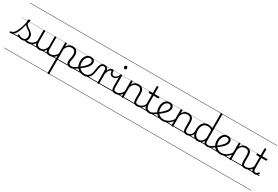

<svg xmlns="http://www.w3.org/2000/svg" viewBox="53 -2832 7481 5163"><g transform="rotate(30 3793.0 -250.0)"><path d="M-59 17Q-72 17 -78 9.5Q-84 2 -84 -7Q-84 -16 -78 -23.5Q-72 -31 -60 -31Q-21 -31 12.5 -59.5Q46 -88 76.5 -144.5Q107 -201 135.5 -286Q164 -371 191 -483L226 -474Q199 -350 170 -258Q141 -166 106.5 -105Q72 -44 31 -13.5Q-10 17 -59 17ZM487 17Q454 17 427.5 11.5Q401 6 376 3.5Q351 1 322 12L343 -11Q380 -25 405.5 -29Q431 -33 451.5 -32Q472 -31 493 -31Q502 -31 506 -23.5Q510 -16 508.5 -7Q507 2 501.5 9.5Q496 17 487 17ZM298 19Q256 19 218 7Q180 -5 151 -27Q145 -33 144.5 -41.5Q144 -50 152 -59Q159 -68 166.5 -69.5Q174 -71 183 -65Q211 -45 238.5 -36Q266 -27 303 -27Q354 -27 383.5 -58.5Q413 -90 413 -144Q413 -186 396 -215.5Q379 -245 352 -266.5Q325 -288 295 -307.5Q265 -327 238 -350.5Q211 -374 194 -406Q177 -438 177 -485Q177 -511 187.5 -534.5Q198 -558 222 -558Q235 -558 242 -550.5Q249 -543 249 -530Q249 -519 243.5 -499.5Q238 -480 228 -456Q229 -427 247 -404.5Q265 -382 292 -363.5Q319 -345 349 -325Q379 -305 406 -280.5Q433 -256 450 -223Q467 -190 467 -144Q467 -71 421 -26Q375 19 298 19ZM0 436H550V446H0ZM0 -20H550V0H0ZM0 -505H550V-500H0ZM0 -956H550V-946H0Z M485 17Q474 17 468.5 9.5Q463 2 463.5 -7Q464 -16 471 -23.5Q478 -31 491 -31Q528 -31 559 -43Q590 -55 614 -75Q638 -95 656 -120Q674 -145 684 -172Q688 -183 697 -182.5Q706 -182 712 -174.5Q718 -167 715 -157Q704 -124 684 -93Q664 -62 635.5 -37Q607 -12 569 2.5Q531 17 485 17ZM550 436V446ZM550 -20V0ZM550 -505V-500ZM550 -956V-946Z M845 18Q797 18 760 -1.5Q723 -21 702.5 -61.5Q682 -102 682 -166V-496Q682 -505 688 -509.5Q694 -514 707 -514Q721 -514 727.5 -509.5Q734 -505 734 -496V-171Q734 -127 746.5 -95.5Q759 -64 785 -47Q811 -30 852 -30Q881 -30 908 -39Q935 -48 958 -66.5Q981 -85 999 -115Q1017 -145 1027 -186V-496Q1027 -506 1033.5 -510.5Q1040 -515 1054 -515Q1067 -515 1073 -510.5Q1079 -506 1079 -496V-137Q1079 -78 1097.5 -54.5Q1116 -31 1163 -31Q1173 -31 1177.5 -23.5Q1182 -16 1181.5 -7Q1181 2 1175 9.5Q1169 17 1157 17Q1127 17 1105 10.5Q1083 4 1067.5 -9Q1052 -22 1043 -41.5Q1034 -61 1030 -87L1029 -100Q1014 -66 992.5 -43Q971 -20 946.5 -7Q922 6 896 12Q870 18 845 18ZM550 436H1221V446H550ZM550 -20H1221V0H550ZM550 -505H1221V-500H550ZM550 -956H1221V-946H550Z M1156 17Q1145 17 1139.5 9.5Q1134 2 1134.5 -7Q1135 -16 1142 -23.5Q1149 -31 1162 -31Q1199 -31 1230 -43Q1261 -55 1285 -75Q1309 -95 1327 -120Q1345 -145 1355 -172Q1359 -183 1368 -182.5Q1377 -182 1383 -174.5Q1389 -167 1386 -157Q1375 -124 1355 -93Q1335 -62 1306.5 -37Q1278 -12 1240 2.5Q1202 17 1156 17ZM1221 436V446ZM1221 -20V0ZM1221 -505V-500ZM1221 -956V-946Z M1378 461Q1365 461 1359 456.5Q1353 452 1353 442V-496Q1353 -506 1359.5 -510.5Q1366 -515 1379 -515Q1393 -515 1399 -510.5Q1405 -506 1405 -496V-408Q1429 -450 1459.5 -474.5Q1490 -499 1523.5 -509Q1557 -519 1590 -519Q1641 -519 1678.5 -496.5Q1716 -474 1736.5 -431Q1757 -388 1757 -325Q1757 -301 1754 -278Q1751 -255 1747 -233Q1743 -211 1738.5 -190Q1734 -169 1731 -148.5Q1728 -128 1728 -109Q1728 -72 1750.5 -51.5Q1773 -31 1818 -31Q1827 -31 1831.5 -23.5Q1836 -16 1835.5 -7Q1835 2 1829 9.5Q1823 17 1811 17Q1748 17 1711 -16Q1674 -49 1674 -107Q1674 -126 1677 -146.5Q1680 -167 1684 -188.5Q1688 -210 1692 -232Q1696 -254 1699 -276.5Q1702 -299 1702 -322Q1702 -393 1671 -431Q1640 -469 1581 -469Q1555 -469 1529.5 -461.5Q1504 -454 1481 -437Q1458 -420 1439 -393Q1420 -366 1405 -327V442Q1405 452 1398.5 456.5Q1392 461 1378 461ZM1221 436H1875V446H1221ZM1221 -20H1875V0H1221ZM1221 -505H1875V-500H1221ZM1221 -956H1875V-946H1221Z M1810 17Q1799 17 1793.5 9.5Q1788 2 1788.5 -7Q1789 -16 1796 -23.5Q1803 -31 1816 -31Q1841 -31 1867.5 -41Q1894 -51 1925.5 -71Q1957 -91 1996 -123Q2004 -129 2011.5 -126Q2019 -123 2024 -116Q2029 -109 2029.5 -100Q2030 -91 2022 -85Q1979 -52 1941.5 -29Q1904 -6 1871.5 5.5Q1839 17 1810 17ZM1875 436V446ZM1875 -20V0ZM1875 -505V-500ZM1875 -956V-946Z M2010 -130Q2068 -175 2109.5 -212Q2151 -249 2176.5 -281Q2202 -313 2214 -341.5Q2226 -370 2226 -396Q2226 -432 2205 -451Q2184 -470 2148 -470Q2122 -470 2097 -457.5Q2072 -445 2051 -420Q2030 -395 2017.5 -357.5Q2005 -320 2005 -270Q2005 -205 2024.5 -159.5Q2044 -114 2076 -85.5Q2108 -57 2146.5 -44Q2185 -31 2222 -31Q2234 -31 2239.5 -23.5Q2245 -16 2245 -7Q2245 2 2239.5 9.5Q2234 17 2222 17Q2140 17 2078.5 -18.5Q2017 -54 1983.5 -118Q1950 -182 1950 -268Q1950 -323 1964.5 -369Q1979 -415 2006 -448.5Q2033 -482 2070.5 -500.5Q2108 -519 2154 -519Q2198 -519 2226.5 -502Q2255 -485 2268.5 -458Q2282 -431 2282 -400Q2282 -368 2269 -335Q2256 -302 2228.5 -266.5Q2201 -231 2156.5 -191Q2112 -151 2050 -103ZM1875 436H2363V446H1875ZM1875 -20H2363V0H1875ZM1875 -505H2363V-500H1875ZM1875 -956H2363V-946H1875Z M2222 17Q2210 17 2203.5 9.5Q2197 2 2197 -7Q2197 -16 2203.5 -23.5Q2210 -31 2222 -31Q2272 -31 2306.5 -48Q2341 -65 2363.5 -96.5Q2386 -128 2399 -170Q2412 -212 2418 -262Q2425 -322 2435.5 -369Q2446 -416 2463 -448.5Q2480 -481 2508.5 -498Q2537 -515 2579 -515Q2588 -515 2592.5 -508Q2597 -501 2596.5 -491.5Q2596 -482 2591 -474.5Q2586 -467 2577 -467Q2550 -467 2531.5 -454.5Q2513 -442 2501 -416.5Q2489 -391 2481 -352.5Q2473 -314 2467 -262Q2461 -216 2450.5 -174Q2440 -132 2421.5 -97.5Q2403 -63 2375.5 -37.5Q2348 -12 2310.5 2.5Q2273 17 2222 17ZM2363 436H2463V446H2363ZM2363 -20H2463V0H2363ZM2363 -505H2463V-500H2363ZM2363 -956H2463V-946H2363Z M2670 15Q2657 15 2651 10.5Q2645 6 2645 -4V-374Q2645 -424 2628 -445.5Q2611 -467 2577 -467Q2567 -467 2562.5 -474.5Q2558 -482 2558 -491.5Q2558 -501 2563.5 -508Q2569 -515 2579 -515Q2603 -515 2622 -509.5Q2641 -504 2656 -491.5Q2671 -479 2680.5 -459.5Q2690 -440 2694 -412L2695 -403Q2707 -435 2723 -456.5Q2739 -478 2756.5 -492Q2774 -506 2791 -512.5Q2808 -519 2822 -519Q2832 -519 2837.5 -511.5Q2843 -504 2843 -494Q2843 -484 2837.5 -476.5Q2832 -469 2822 -469Q2804 -469 2785.5 -459Q2767 -449 2750 -428.5Q2733 -408 2719.5 -377Q2706 -346 2697 -304V-4Q2697 6 2690.5 10.5Q2684 15 2670 15ZM2463 436H2917V446H2463ZM2463 -20H2917V0H2463ZM2463 -505H2917V-500H2463ZM2463 -956H2917V-946H2463Z M2935 -331Q2894 -331 2867.5 -348Q2841 -365 2828 -399.5Q2815 -434 2812 -485L2822 -519Q2840 -519 2849 -513Q2858 -507 2858 -494Q2860 -462 2865.5 -439Q2871 -416 2880.5 -401.5Q2890 -387 2905 -380.5Q2920 -374 2939 -374Q2971 -374 2997 -392.5Q3023 -411 3042.5 -441Q3062 -471 3074 -505Q3076 -511 3085 -509Q3094 -507 3102 -500.5Q3110 -494 3107 -486Q3092 -446 3068 -410.5Q3044 -375 3010.5 -353Q2977 -331 2935 -331ZM2917 436H2940V446H2917ZM2917 -20H2940V0H2917ZM2917 -505H2940V-500H2917ZM2917 -956H2940V-946H2917Z M3201 17Q3163 17 3137.5 6.5Q3112 -4 3097.5 -24Q3083 -44 3077 -72.5Q3071 -101 3071 -137V-496Q3071 -506 3077 -510.5Q3083 -515 3096 -515Q3110 -515 3116.5 -510.5Q3123 -506 3123 -496V-137Q3123 -82 3139.5 -56.5Q3156 -31 3207 -31Q3216 -31 3220.5 -23.5Q3225 -16 3224.5 -7Q3224 2 3218.5 9.5Q3213 17 3201 17ZM3097 -683Q3075 -683 3064 -695.5Q3053 -708 3053 -732Q3053 -757 3064 -769.5Q3075 -782 3097 -782Q3118 -782 3129 -769.5Q3140 -757 3140 -732Q3141 -707 3129.5 -695Q3118 -683 3097 -683ZM2939 436H3264V446H2939ZM2939 -20H3264V0H2939ZM2939 -505H3264V-500H2939ZM2939 -956H3264V-946H2939Z M3199 17Q3188 17 3182.5 9.5Q3177 2 3177.5 -7Q3178 -16 3185 -23.5Q3192 -31 3205 -31Q3242 -31 3273 -43Q3304 -55 3328 -75Q3352 -95 3370 -120Q3388 -145 3398 -172Q3402 -183 3411 -182.5Q3420 -182 3426 -174.5Q3432 -167 3429 -157Q3418 -124 3398 -93Q3378 -62 3349.5 -37Q3321 -12 3283 2.5Q3245 17 3199 17ZM3264 436V446ZM3264 -20V0ZM3264 -505V-500ZM3264 -956V-946Z M3873 17Q3836 17 3811.5 6.5Q3787 -4 3773 -24Q3759 -44 3752.5 -72.5Q3746 -101 3746 -137V-326Q3746 -371 3734 -403Q3722 -435 3695.5 -452Q3669 -469 3626 -469Q3599 -469 3571.5 -461Q3544 -453 3520.5 -435Q3497 -417 3478.5 -387.5Q3460 -358 3448 -314V-4Q3448 6 3441.5 10.5Q3435 15 3421 15Q3408 15 3402 10.5Q3396 6 3396 -4V-496Q3396 -506 3402 -510.5Q3408 -515 3421 -515Q3435 -515 3441.5 -510.5Q3448 -506 3448 -496V-404Q3464 -437 3485.5 -459.5Q3507 -482 3531.5 -495Q3556 -508 3581.5 -513.5Q3607 -519 3633 -519Q3681 -519 3718.5 -500Q3756 -481 3778 -440.5Q3800 -400 3800 -334V-137Q3800 -82 3815.5 -56.5Q3831 -31 3879 -31Q3888 -31 3893 -23.5Q3898 -16 3897.5 -7Q3897 2 3891 9.5Q3885 17 3873 17ZM3264 436H3935V446H3264ZM3264 -20H3935V0H3264ZM3264 -505H3935V-500H3264ZM3264 -956H3935V-946H3264Z M3870 17Q3859 17 3853.5 9.5Q3848 2 3848.5 -7Q3849 -16 3856 -23.5Q3863 -31 3876 -31Q3913 -31 3945.5 -42.5Q3978 -54 4004.5 -74Q4031 -94 4050 -121.5Q4069 -149 4079 -182Q4082 -193 4091.5 -192Q4101 -191 4107.5 -184Q4114 -177 4111 -167Q4099 -125 4077 -91.5Q4055 -58 4023.5 -33.5Q3992 -9 3953 4Q3914 17 3870 17ZM3935 436V446ZM3935 -20V0ZM3935 -505V-500ZM3935 -956V-946Z M4259 17Q4208 17 4172.5 2Q4137 -13 4115.5 -41.5Q4094 -70 4083.5 -110Q4073 -150 4073 -201V-452H3982Q3971 -452 3967 -458Q3963 -464 3963 -476Q3963 -489 3967 -494.5Q3971 -500 3982 -500H4073V-711Q4073 -721 4079.5 -725.5Q4086 -730 4099 -730Q4112 -730 4119 -725.5Q4126 -721 4126 -711V-500H4267Q4278 -500 4282.5 -494.5Q4287 -489 4287 -476Q4287 -464 4282.5 -458Q4278 -452 4267 -452H4126V-213Q4126 -175 4132 -142Q4138 -109 4153.5 -84.5Q4169 -60 4196 -45.5Q4223 -31 4266 -31Q4276 -31 4281 -23.5Q4286 -16 4285.5 -7Q4285 2 4278.5 9.5Q4272 17 4259 17ZM3935 436H4323V446H3935ZM3935 -20H4323V0H3935ZM3935 -505H4323V-500H3935ZM3935 -956H4323V-946H3935Z M4258 17Q4247 17 4241.5 9.5Q4236 2 4236.5 -7Q4237 -16 4244 -23.5Q4251 -31 4264 -31Q4289 -31 4315.5 -41Q4342 -51 4373.5 -71Q4405 -91 4444 -123Q4452 -129 4459.5 -126Q4467 -123 4472 -116Q4477 -109 4477.5 -100Q4478 -91 4470 -85Q4427 -52 4389.5 -29Q4352 -6 4319.5 5.5Q4287 17 4258 17ZM4323 436V446ZM4323 -20V0ZM4323 -505V-500ZM4323 -956V-946Z M4458 -130Q4516 -175 4557.5 -212Q4599 -249 4624.5 -281Q4650 -313 4662 -341.5Q4674 -370 4674 -396Q4674 -432 4653 -451Q4632 -470 4596 -470Q4570 -470 4545 -457.5Q4520 -445 4499 -420Q4478 -395 4465.5 -357.5Q4453 -320 4453 -270Q4453 -205 4472.5 -159.5Q4492 -114 4524 -85.5Q4556 -57 4594.5 -44Q4633 -31 4670 -31Q4682 -31 4687.5 -23.5Q4693 -16 4693 -7Q4693 2 4687.5 9.5Q4682 17 4670 17Q4588 17 4526.5 -18.5Q4465 -54 4431.5 -118Q4398 -182 4398 -268Q4398 -323 4412.5 -369Q4427 -415 4454 -448.5Q4481 -482 4518.5 -500.5Q4556 -519 4602 -519Q4646 -519 4674.5 -502Q4703 -485 4716.5 -458Q4730 -431 4730 -400Q4730 -368 4717 -335Q4704 -302 4676.5 -266.5Q4649 -231 4604.5 -191Q4560 -151 4498 -103ZM4323 436H4811V446H4323ZM4323 -20H4811V0H4323ZM4323 -505H4811V-500H4323ZM4323 -956H4811V-946H4323Z M4669 17Q4660 17 4655 10Q4650 3 4650 -6.5Q4650 -16 4655 -23.5Q4660 -31 4669 -31Q4717 -31 4760.5 -47Q4804 -63 4839.5 -88Q4875 -113 4902 -144Q4929 -175 4944 -204Q4949 -213 4958 -211.5Q4967 -210 4973 -202.5Q4979 -195 4975 -186Q4960 -154 4931 -119Q4902 -84 4862.5 -53Q4823 -22 4774 -2.5Q4725 17 4669 17ZM4811 436V446ZM4811 -20V0ZM4811 -505V-500ZM4811 -956V-946Z M5420 17Q5383 17 5358.5 6.5Q5334 -4 5320 -24Q5306 -44 5299.5 -72.5Q5293 -101 5293 -137V-326Q5293 -371 5281 -403Q5269 -435 5242.5 -452Q5216 -469 5173 -469Q5146 -469 5118.5 -461Q5091 -453 5067.5 -435Q5044 -417 5025.5 -387.5Q5007 -358 4995 -314V-4Q4995 6 4988.5 10.5Q4982 15 4968 15Q4955 15 4949 10.5Q4943 6 4943 -4V-496Q4943 -506 4949 -510.5Q4955 -515 4968 -515Q4982 -515 4988.5 -510.5Q4995 -506 4995 -496V-404Q5011 -437 5032.5 -459.5Q5054 -482 5078.5 -495Q5103 -508 5128.5 -513.5Q5154 -519 5180 -519Q5228 -519 5265.5 -500Q5303 -481 5325 -440.5Q5347 -400 5347 -334V-137Q5347 -82 5362.5 -56.5Q5378 -31 5426 -31Q5435 -31 5440 -23.5Q5445 -16 5444.5 -7Q5444 2 5438 9.5Q5432 17 5420 17ZM4811 436H5482V446H4811ZM4811 -20H5482V0H4811ZM4811 -505H5482V-500H4811ZM4811 -956H5482V-946H4811Z M5417 17Q5406 17 5400.5 9.5Q5395 2 5395.5 -7Q5396 -16 5403 -23.5Q5410 -31 5423 -31Q5456 -31 5482.5 -43Q5509 -55 5528 -76Q5547 -97 5557.5 -125Q5568 -153 5569 -186Q5570 -198 5579 -201.5Q5588 -205 5596.5 -201.5Q5605 -198 5604 -186Q5603 -142 5588.5 -104.5Q5574 -67 5549.5 -40Q5525 -13 5491 2Q5457 17 5417 17ZM5482 436V446ZM5482 -20V0ZM5482 -505V-500ZM5482 -956V-946Z M5759 17Q5704 17 5660 -12Q5616 -41 5591 -98Q5566 -155 5566 -238Q5566 -288 5575.5 -331Q5585 -374 5604 -408.5Q5623 -443 5651 -467.5Q5679 -492 5715.5 -505.5Q5752 -519 5797 -519Q5830 -519 5863 -509Q5896 -499 5929 -480V-942Q5929 -952 5935.5 -956.5Q5942 -961 5956 -961Q5969 -961 5975 -956.5Q5981 -952 5981 -942V-129Q5981 -73 5998.5 -52Q6016 -31 6067 -31Q6076 -31 6080 -23.5Q6084 -16 6083.5 -7Q6083 2 6077.5 9.5Q6072 17 6061 17Q6029 17 6005 10Q5981 3 5965.5 -11Q5950 -25 5941.5 -45.5Q5933 -66 5931 -92V-96Q5909 -50 5879 -25Q5849 0 5818 8.5Q5787 17 5759 17ZM5769 -33Q5801 -33 5831 -47Q5861 -61 5886.5 -93Q5912 -125 5929 -181V-428Q5894 -452 5861.5 -461Q5829 -470 5797 -470Q5765 -470 5737.5 -460.5Q5710 -451 5688.5 -432Q5667 -413 5652.5 -385.5Q5638 -358 5630 -322Q5622 -286 5622 -242Q5622 -180 5638.5 -133Q5655 -86 5687.5 -59.5Q5720 -33 5769 -33ZM5482 436H6123V446H5482ZM5482 -20H6123V0H5482ZM5482 -505H6123V-500H5482ZM5482 -956H6123V-946H5482Z M6058 17Q6047 17 6041.5 9.5Q6036 2 6036.5 -7Q6037 -16 6044 -23.5Q6051 -31 6064 -31Q6089 -31 6115.5 -41Q6142 -51 6173.5 -71Q6205 -91 6244 -123Q6252 -129 6259.5 -126Q6267 -123 6272 -116Q6277 -109 6277.5 -100Q6278 -91 6270 -85Q6227 -52 6189.5 -29Q6152 -6 6119.5 5.5Q6087 17 6058 17ZM6123 436V446ZM6123 -20V0ZM6123 -505V-500ZM6123 -956V-946Z M6258 -130Q6316 -175 6357.5 -212Q6399 -249 6424.5 -281Q6450 -313 6462 -341.5Q6474 -370 6474 -396Q6474 -432 6453 -451Q6432 -470 6396 -470Q6370 -470 6345 -457.5Q6320 -445 6299 -420Q6278 -395 6265.5 -357.5Q6253 -320 6253 -270Q6253 -205 6272.5 -159.5Q6292 -114 6324 -85.5Q6356 -57 6394.5 -44Q6433 -31 6470 -31Q6482 -31 6487.5 -23.5Q6493 -16 6493 -7Q6493 2 6487.5 9.5Q6482 17 6470 17Q6388 17 6326.5 -18.5Q6265 -54 6231.5 -118Q6198 -182 6198 -268Q6198 -323 6212.5 -369Q6227 -415 6254 -448.5Q6281 -482 6318.5 -500.5Q6356 -519 6402 -519Q6446 -519 6474.5 -502Q6503 -485 6516.5 -458Q6530 -431 6530 -400Q6530 -368 6517 -335Q6504 -302 6476.5 -266.5Q6449 -231 6404.5 -191Q6360 -151 6298 -103ZM6123 436H6611V446H6123ZM6123 -20H6611V0H6123ZM6123 -505H6611V-500H6123ZM6123 -956H6611V-946H6123Z M6469 17Q6460 17 6455 10Q6450 3 6450 -6.5Q6450 -16 6455 -23.5Q6460 -31 6469 -31Q6517 -31 6560.5 -47Q6604 -63 6639.5 -88Q6675 -113 6702 -144Q6729 -175 6744 -204Q6749 -213 6758 -211.5Q6767 -210 6773 -202.5Q6779 -195 6775 -186Q6760 -154 6731 -119Q6702 -84 6662.5 -53Q6623 -22 6574 -2.5Q6525 17 6469 17ZM6611 436V446ZM6611 -20V0ZM6611 -505V-500ZM6611 -956V-946Z M7220 17Q7183 17 7158.5 6.5Q7134 -4 7120 -24Q7106 -44 7099.5 -72.5Q7093 -101 7093 -137V-326Q7093 -371 7081 -403Q7069 -435 7042.5 -452Q7016 -469 6973 -469Q6946 -469 6918.5 -461Q6891 -453 6867.5 -435Q6844 -417 6825.5 -387.5Q6807 -358 6795 -314V-4Q6795 6 6788.5 10.5Q6782 15 6768 15Q6755 15 6749 10.5Q6743 6 6743 -4V-496Q6743 -506 6749 -510.5Q6755 -515 6768 -515Q6782 -515 6788.5 -510.5Q6795 -506 6795 -496V-404Q6811 -437 6832.5 -459.5Q6854 -482 6878.5 -495Q6903 -508 6928.5 -513.5Q6954 -519 6980 -519Q7028 -519 7065.5 -500Q7103 -481 7125 -440.5Q7147 -400 7147 -334V-137Q7147 -82 7162.5 -56.5Q7178 -31 7226 -31Q7235 -31 7240 -23.5Q7245 -16 7244.5 -7Q7244 2 7238 9.5Q7232 17 7220 17ZM6611 436H7282V446H6611ZM6611 -20H7282V0H6611ZM6611 -505H7282V-500H6611ZM6611 -956H7282V-946H6611Z M7217 17Q7206 17 7200.5 9.5Q7195 2 7195.5 -7Q7196 -16 7203 -23.5Q7210 -31 7223 -31Q7260 -31 7292.5 -42.5Q7325 -54 7351.5 -74Q7378 -94 7397 -121.5Q7416 -149 7426 -182Q7429 -193 7438.5 -192Q7448 -191 7454.5 -184Q7461 -177 7458 -167Q7446 -125 7424 -91.5Q7402 -58 7370.5 -33.5Q7339 -9 7300 4Q7261 17 7217 17ZM7282 436V446ZM7282 -20V0ZM7282 -505V-500ZM7282 -956V-946Z M7526 17Q7490 17 7466.5 2.5Q7443 -12 7431.5 -40Q7420 -68 7420 -107V-452H7329Q7318 -452 7314 -458Q7310 -464 7310 -476Q7310 -489 7314 -494.5Q7318 -500 7329 -500H7420V-711Q7420 -721 7426.5 -725.5Q7433 -730 7446 -730Q7459 -730 7466 -725.5Q7473 -721 7473 -711V-500H7614Q7625 -500 7629.5 -494.5Q7634 -489 7634 -476Q7634 -464 7629.5 -458Q7625 -452 7614 -452H7473V-119Q7473 -78 7485 -54.5Q7497 -31 7532 -31Q7557 -31 7574.5 -45Q7592 -59 7609 -79Q7616 -88 7623.5 -86.5Q7631 -85 7639 -79Q7646 -72 7648 -64.5Q7650 -57 7645 -50Q7631 -29 7613 -14Q7595 1 7573 9Q7551 17 7526 17ZM7282 436H7670V446H7282ZM7282 -20H7670V0H7282ZM7282 -505H7670V-500H7282ZM7282 -956H7670V-946H7282Z"/></g></svg>

Font: Playwrite HU Guides
Style: Regular
Weight: 400
Designer: Veronika Burian, José Scaglione
Foundry: TypeTogether
Version: Version 1.003